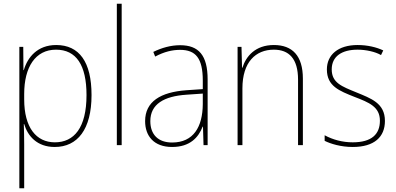

<svg xmlns="http://www.w3.org/2000/svg" viewBox="-20 -780 2131 1032"><path d="M282 -538C181 -538 128 -472 108 -403H106L105 -528H84V232H110V-4C110 -42 109 -80 108 -113H110C129 -49 179 10 274 10C397 10 472 -85 472 -269C472 -447 406 -538 282 -538ZM281 -513C390 -513 445 -430 445 -269C445 -93 378 -15 275 -15C175 -15 110 -94 110 -246V-275C110 -419 170 -513 281 -513Z M634 0V-760H608V0Z M948 -537C898 -537 849 -523 804 -501L814 -476C863 -502 906 -512 948 -512C1032 -512 1070 -467 1070 -347V-301L982 -295C843 -285 760 -234 760 -129C760 -49 807 10 905 10C1002 10 1047 -42 1069 -99H1071L1074 0H1096V-353C1096 -483 1048 -537 948 -537ZM983 -271 1070 -277V-220C1069 -98 1020 -14 905 -14C830 -14 788 -57 788 -129C788 -220 861 -263 983 -271Z M1452 -538C1352 -538 1302 -477 1283 -416H1281L1278 -528H1257V0H1283V-305C1283 -446 1354 -513 1452 -513C1533 -513 1582 -465 1582 -352V0H1608V-357C1608 -481 1551 -538 1452 -538Z M2049 -130C2049 -226 1974 -251 1894 -284C1819 -315 1763 -334 1763 -407C1763 -477 1817 -513 1902 -513C1947 -513 1997 -502 2028 -484L2040 -509C2004 -526 1956 -538 1902 -538C1797 -538 1737 -485 1737 -407C1737 -317 1803 -292 1886 -259C1964 -229 2022 -206 2022 -131C2022 -59 1978 -15 1876 -15C1821 -15 1769 -29 1725 -53V-23C1757 -7 1812 10 1876 10C1992 10 2049 -44 2049 -130Z"/></svg>

Font: Noto Sans Gujarati UI SemiCondensed Thin
Style: Regular
Weight: 100
Width: 4
Designer: Jelle Bosma - Monotype Design Team, Universal Thirst
Foundry: Monotype Imaging Inc.
Version: Version 2.106